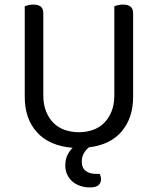

<svg xmlns="http://www.w3.org/2000/svg" viewBox="-20 -633 689 838"><path d="M561 -210Q561 -119 511.5 -60Q462 -1 368 10Q354 22 345.5 37Q337 52 337 73Q337 100 354 113Q371 126 400 126H415Q421 138 421 149Q421 165 410 175Q399 185 372 185Q350 185 330.5 178.5Q311 172 296.5 159.5Q282 147 273.5 129.5Q265 112 265 89Q265 63 274 44.5Q283 26 297 12Q196 4 142 -55Q88 -114 88 -210V-606Q93 -608 103.5 -610.5Q114 -613 126 -613Q169 -613 169 -576V-217Q169 -177 181 -147Q193 -117 213.5 -96.5Q234 -76 262.5 -66Q291 -56 324 -56Q357 -56 385.5 -66Q414 -76 434.5 -96.5Q455 -117 467 -147Q479 -177 479 -217V-606Q484 -608 494.5 -610.5Q505 -613 517 -613Q561 -613 561 -576V-210Z"/></svg>

Font: Baloo Da 2
Style: Regular
Weight: 400
Designer: Noopur Datye, Sulekha Rajkumar and Ek Type
Foundry: Ek Type
Version: Version 1.640;hotconv 1.0.111;makeotfexe 2.5.65597; ttfautoh